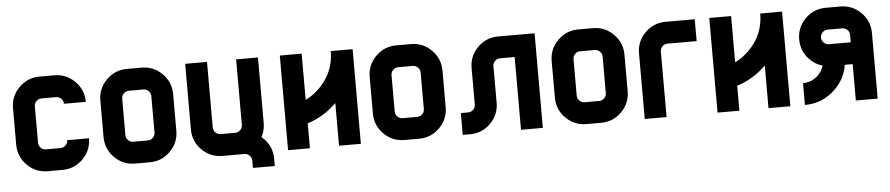

<svg xmlns="http://www.w3.org/2000/svg" viewBox="-42 -911 5944 1283"><g transform="rotate(-5 2929.5 -269.0)"><path d="M341.8 -634.8Q422.9 -634.8 480 -577.6Q537.1 -520.5 537.1 -439.5H390.6Q390.6 -459.5 376.2 -473.9Q361.8 -488.3 341.8 -488.3H244.1Q224.1 -488.3 209.7 -473.9Q195.3 -459.5 195.3 -439.5V-195.3Q195.3 -175.3 209.7 -160.9Q224.1 -146.5 244.1 -146.5H341.8Q361.8 -146.5 376.2 -160.9Q390.6 -175.3 390.6 -195.3H537.1Q537.1 -114.3 480 -57.1Q422.9 0 341.8 0H244.1Q163.1 0 106 -57.1Q48.8 -114.3 48.8 -195.3V-439.5Q48.8 -520.5 106 -577.6Q163.1 -634.8 244.1 -634.8Z M927.7 -488.3H830.1Q810.1 -488.3 795.7 -473.9Q781.2 -459.5 781.2 -439.5V-195.3Q781.2 -175.3 795.7 -160.9Q810.1 -146.5 830.1 -146.5H927.7Q947.8 -146.5 962.2 -160.9Q976.6 -175.3 976.6 -195.3V-439.5Q976.6 -459.5 962.2 -473.9Q947.8 -488.3 927.7 -488.3ZM830.1 -634.8H927.7Q1008.8 -634.8 1065.9 -577.6Q1123 -520.5 1123 -439.5V-195.3Q1123 -114.3 1065.9 -57.1Q1008.8 0 927.7 0H830.1Q749 0 691.9 -57.1Q634.8 -114.3 634.8 -195.3V-439.5Q634.8 -520.5 691.9 -577.6Q749 -634.8 830.1 -634.8Z M1686 -102.5Q1693.8 -96.2 1700.7 -89.4Q1757.8 -32.2 1757.8 48.8V97.7H1611.3V48.8Q1611.3 28.8 1596.9 14.4Q1582.5 0 1562.5 0H1416Q1335 0 1277.8 -57.1Q1220.7 -114.3 1220.7 -195.3V-634.8H1367.2V-195.3Q1367.2 -175.3 1381.6 -160.9Q1396 -146.5 1416 -146.5H1513.7Q1533.7 -146.5 1548.1 -160.9Q1562.5 -175.3 1562.5 -195.3V-634.8H1709V-195.3Q1709 -144 1686 -102.5Z M2343.8 -634.8V0H2197.3V-286.1Q2110.4 -200.7 2002 -167.5V0H1855.5V-634.8H2002V-324.7Q2053.7 -349.6 2097.2 -393.1Q2197.3 -493.2 2197.3 -634.8Z M2734.4 -488.3H2636.7Q2616.7 -488.3 2602.3 -473.9Q2587.9 -459.5 2587.9 -439.5V-195.3Q2587.9 -175.3 2602.3 -160.9Q2616.7 -146.5 2636.7 -146.5H2734.4Q2754.4 -146.5 2768.8 -160.9Q2783.2 -175.3 2783.2 -195.3V-439.5Q2783.2 -459.5 2768.8 -473.9Q2754.4 -488.3 2734.4 -488.3ZM2636.7 -634.8H2734.4Q2815.4 -634.8 2872.6 -577.6Q2929.7 -520.5 2929.7 -439.5V-195.3Q2929.7 -114.3 2872.6 -57.1Q2815.4 0 2734.4 0H2636.7Q2555.7 0 2498.5 -57.1Q2441.4 -114.3 2441.4 -195.3V-439.5Q2441.4 -520.5 2498.5 -577.6Q2555.7 -634.8 2636.7 -634.8Z M3564.5 -634.8V0H3418V-488.3H3320.3Q3300.3 -488.3 3285.9 -473.9Q3271.5 -459.5 3271.5 -439.5V-195.3Q3271.5 -114.3 3214.4 -57.1Q3157.2 0 3076.2 0H3027.3V-146.5H3076.2Q3096.2 -146.5 3110.6 -160.9Q3125 -175.3 3125 -195.3V-439.5Q3125 -520.5 3182.1 -577.6Q3239.3 -634.8 3320.3 -634.8Z M3955.1 -488.3H3857.4Q3837.4 -488.3 3823 -473.9Q3808.6 -459.5 3808.6 -439.5V-195.3Q3808.6 -175.3 3823 -160.9Q3837.4 -146.5 3857.4 -146.5H3955.1Q3975.1 -146.5 3989.5 -160.9Q4003.9 -175.3 4003.9 -195.3V-439.5Q4003.9 -459.5 3989.5 -473.9Q3975.1 -488.3 3955.1 -488.3ZM3857.4 -634.8H3955.1Q4036.1 -634.8 4093.3 -577.6Q4150.4 -520.5 4150.4 -439.5V-195.3Q4150.4 -114.3 4093.3 -57.1Q4036.1 0 3955.1 0H3857.4Q3776.4 0 3719.2 -57.1Q3662.1 -114.3 3662.1 -195.3V-439.5Q3662.1 -520.5 3719.2 -577.6Q3776.4 -634.8 3857.4 -634.8Z M4248 -439.5Q4248 -520.5 4305.2 -577.6Q4362.3 -634.8 4443.4 -634.8H4638.7V-488.3H4443.4Q4423.3 -488.3 4408.9 -473.9Q4394.5 -459.5 4394.5 -439.5V0H4248Z M5224.6 -634.8V0H5078.1V-286.1Q4991.2 -200.7 4882.8 -167.5V0H4736.3V-634.8H4882.8V-324.7Q4934.6 -349.6 4978 -393.1Q5078.1 -493.2 5078.1 -634.8Z M5664.1 -390.6V-439.5Q5664.1 -459.5 5649.7 -473.9Q5635.3 -488.3 5615.2 -488.3H5517.6Q5497.6 -488.3 5483.2 -473.9Q5468.8 -459.5 5468.8 -439.5Q5468.8 -419.4 5483.2 -405Q5497.6 -390.6 5517.6 -390.6ZM5462.9 -251.5Q5416 -264.6 5379.4 -301.3Q5322.3 -358.4 5322.3 -439.5Q5322.3 -520.5 5379.4 -577.6Q5436.5 -634.8 5517.6 -634.8H5615.2Q5696.3 -634.8 5753.4 -577.6Q5810.5 -520.5 5810.5 -439.5V0H5664.1V-244.1H5611.3Q5597.7 -153.8 5529.8 -85.9Q5443.8 0 5322.3 0V-146.5Q5382.8 -146.5 5425.8 -189.5Q5453.1 -216.8 5462.9 -251.5Z"/></g></svg>

Font: Audex
Style: Regular
Weight: 400
Designer: GGBotNet
Foundry: GGBotNet
Version: 1.00